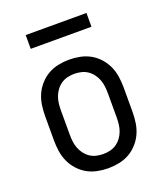

<svg xmlns="http://www.w3.org/2000/svg" viewBox="-132 -794 765 891"><g transform="rotate(-20 250.0 -348.0)"><path d="M250 8Q223 8 196 2.5Q169 -3 146 -16Q123 -29 104.5 -49.5Q86 -70 75 -94.5Q64 -119 60 -146Q56 -173 56 -200V-320Q56 -347 60 -374Q64 -401 75 -425.5Q86 -450 104.5 -470.5Q123 -491 146 -504Q169 -517 196 -522.5Q223 -528 250 -528Q277 -528 304 -522.5Q331 -517 354 -504Q377 -491 395.5 -470.5Q414 -450 425 -425.5Q436 -401 440 -374Q444 -347 444 -320V-200Q444 -173 440 -146Q436 -119 425 -94.5Q414 -70 395.5 -49.5Q377 -29 354 -16Q331 -3 304 2.5Q277 8 250 8ZM250 -62Q267 -62 284 -66Q301 -70 315 -79.5Q329 -89 339.5 -103Q350 -117 356 -133Q362 -149 364 -166Q366 -183 366 -200V-320Q366 -337 364 -354Q362 -371 356 -387Q350 -403 339.5 -417Q329 -431 315 -440.5Q301 -450 284 -454Q267 -458 250 -458Q233 -458 216 -454Q199 -450 185 -440.5Q171 -431 160.5 -417Q150 -403 144 -387Q138 -371 136 -354Q134 -337 134 -320V-200Q134 -183 136 -166Q138 -149 144 -133Q150 -117 160.5 -103Q171 -89 185 -79.5Q199 -70 216 -66Q233 -62 250 -62ZM100 -636V-704H400V-636Z"/></g></svg>

Font: Iosevka Algr
Style: Regular
Weight: 400
Monospace: yes
Designer: Belleve Invis
Foundry: Belleve Invis
Version: Version 26.0.2; ttfautohint (v1.8.3)